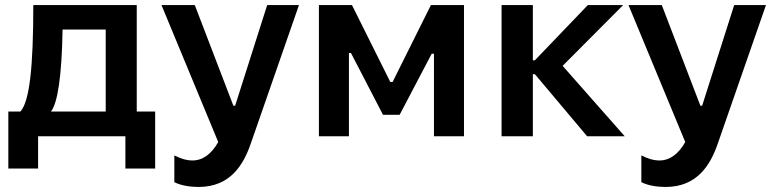

<svg xmlns="http://www.w3.org/2000/svg" viewBox="-20 -540 3060 761"><path d="M13 128H131V0H477V128H595V-98H522V-520H112C112 -273 97 -138 61 -98H13ZM182 -98C208 -130 225 -237 228 -423H399V-98Z M767 201C893 201 945 113 974 29L1165 -520H1039L912 -121H905L752 -520H620L845 23C819 69 785 96 743 96C718 96 695 88 671 76V182C700 197 739 201 767 201Z M1244 0H1363V-330H1371L1498 -85H1564L1691 -327H1700V0H1819V-520H1688L1536 -215H1527L1375 -520H1244Z M1968 0H2092V-246H2100L2307 0H2456L2210 -279L2450 -520H2310L2100 -301H2092V-520H1968Z M2618 201C2744 201 2796 113 2825 29L3016 -520H2890L2763 -121H2756L2603 -520H2471L2696 23C2670 69 2636 96 2594 96C2569 96 2546 88 2522 76V182C2551 197 2590 201 2618 201Z"/></svg>

Font: Fixel Display SemiBold
Style: Regular
Weight: 600
Designer: AlfaBravo + MacPaw
Foundry: Kyrylo Tkachov, Marchela Mozhyna, Serhii Makarenko, Maria Weinstein, Zakhar Kryvoshyya
Version: Version 1.211